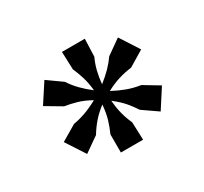

<svg xmlns="http://www.w3.org/2000/svg" viewBox="-91 -724 676 636"><g transform="rotate(-30 247.5 -406.0)"><path d="M207.5 -212.9V-282.2Q217.3 -303.7 224.1 -326.4Q231 -349.1 233.9 -381.3Q210.9 -363.8 194.8 -345.2Q178.7 -326.7 165 -304.2L108.4 -264.6L61 -337.4L120.6 -372.6Q143.6 -376.5 166.7 -384.8Q189.9 -393.1 216.8 -407.7Q189.5 -422.9 166.5 -429.4Q143.6 -436 121.1 -439.5L61 -475.1L108.4 -547.9L164.1 -508.3Q177.7 -487.3 195.1 -469.7Q212.4 -452.1 233.4 -436Q230.5 -465.8 223.6 -488Q216.8 -510.3 207.5 -531.2L205.1 -599.1H292.5L290 -531.7Q279.8 -509.8 274.4 -487.3Q269 -464.8 266.6 -439.9Q289.1 -457.5 305.2 -474.1Q321.3 -490.7 333.5 -508.3L389.6 -547.9L436.5 -475.1L377.4 -439.5Q350.6 -436 327.1 -428.7Q303.7 -421.4 277.8 -407.7Q302.2 -394.5 326.7 -385.5Q351.1 -376.5 377.9 -372.6L436.5 -337.4L389.6 -264.6L332.5 -304.2Q320.3 -323.2 305.4 -340.6Q290.5 -357.9 265.6 -377.4Q267.6 -351.6 273.4 -327.9Q279.3 -304.2 290 -280.8L292.5 -212.9Z"/></g></svg>

Font: Kameron SemiBold
Style: Regular
Weight: 600
Designer: Vernon Adams
Foundry: Vernon Adams
Version: Version 1.100